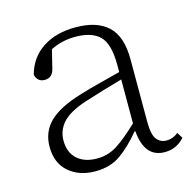

<svg xmlns="http://www.w3.org/2000/svg" viewBox="-81 -579 690 676"><g transform="rotate(-15 263.5 -241.0)"><path d="M441 11Q367 11 359 -87H356Q318 -41 280 -14Q242 13 187 13Q129 13 91 -19.5Q53 -52 53 -112Q53 -166 89.5 -202Q126 -238 206 -262Q244 -274 282.5 -283.5Q321 -293 358 -303V-329Q358 -406 329 -434.5Q300 -463 240 -463Q192 -463 150 -442L134 -377Q127 -344 98 -344Q84 -344 75.5 -352Q67 -360 65 -372Q81 -431 129.5 -463Q178 -495 250 -495Q327 -495 367.5 -457.5Q408 -420 408 -336V-108Q408 -61 421.5 -44Q435 -27 457 -27Q481 -27 500 -43L513 -22Q500 -7 482 2Q464 11 441 11ZM106 -120Q106 -77 132.5 -53Q159 -29 205 -29Q245 -29 278.5 -50.5Q312 -72 358 -116V-276Q323 -266 287.5 -255.5Q252 -245 218 -234Q157 -214 131.5 -186Q106 -158 106 -120Z"/></g></svg>

Font: Source Serif 4 SmText Light
Style: Regular
Weight: 300
Designer: Frank Grießhammer
Foundry: Adobe
Version: Version 4.005;hotconv 1.1.0;makeotfexe 2.6.0